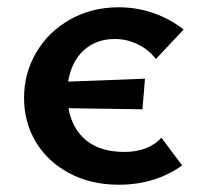

<svg xmlns="http://www.w3.org/2000/svg" viewBox="-20 -500 546 527"><path d="M423 -122 480 -46Q406 7 306 7Q229 7 169.5 -25Q110 -57 78 -111Q46 -165 46 -231Q46 -299 79.5 -356Q113 -413 172.5 -446.5Q232 -480 306 -480Q356 -480 401.5 -464Q447 -448 484 -419L408 -338Q388 -364 358 -378.5Q328 -393 295 -393Q244 -393 210 -362Q176 -331 167 -276L378 -284L371 -200L168 -203Q178 -146 217 -114.5Q256 -83 321 -83Q354 -83 380 -93Q406 -103 423 -122Z"/></svg>

Font: Ysabeau SC
Style: Bold
Weight: 700
Designer: Christian Thalmann (Catharsis Fonts)
Version: Version 0.003